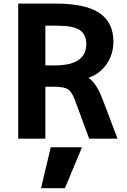

<svg xmlns="http://www.w3.org/2000/svg" viewBox="-20 -752 690 1044"><path d="M226.6 -280.3V2H79.1V-732.4H282.2Q446.3 -732.4 521.5 -680.7Q596.7 -628.9 596.7 -526.4Q596.7 -455.1 557.6 -400.4Q520.5 -348.6 460.9 -329.1Q503.9 -300.8 537.1 -213.9L619.1 2H464.8L387.7 -207Q371.1 -252 350.1 -266.1Q329.1 -280.3 275.4 -280.3ZM203.1 271.5 255.9 48.8H425.8L333 271.5ZM292 -612.3H226.6V-396.5H279.3Q449.2 -396.5 449.2 -512.7Q449.2 -564.5 413.6 -588.4Q377.9 -612.3 292 -612.3Z"/></svg>

Font: Gen Shin Gothic Bold
Style: Bold
Weight: 700
Designer: [Source Han Sans]
Ryoko NISHIZUKA  (kana & ideographs); Paul D. Hunt (Latin, Greek & Cyrillic); Wenlong ZHANG  (bopomofo
Version: Version 1.002.20150607